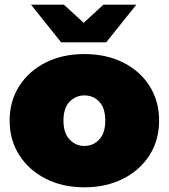

<svg xmlns="http://www.w3.org/2000/svg" viewBox="-20 -787 718 817"><path d="M339 10Q246 10 174.5 -26.5Q103 -63 62 -127Q21 -191 21 -274Q21 -357 62 -421Q103 -485 174.5 -521Q246 -557 339 -557Q432 -557 504 -521Q576 -485 616.5 -421Q657 -357 657 -274Q657 -191 616.5 -127Q576 -63 504 -26.5Q432 10 339 10ZM339 -166Q377 -166 402.5 -193.5Q428 -221 428 -274Q428 -327 402.5 -354Q377 -381 339 -381Q302 -381 276 -354Q250 -327 250 -274Q250 -221 276 -193.5Q302 -166 339 -166ZM240 -607 112 -767H252L336 -690L420 -767H560L432 -607Z"/></svg>

Font: Montserrat Black
Style: Regular
Weight: 900
Designer: Julieta Ulanovsky
Foundry: Julieta Ulanovsky
Version: Version 9.000; ttfautohint (v1.8.4.7-5d5b)